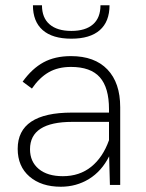

<svg xmlns="http://www.w3.org/2000/svg" viewBox="-20 -710 561 737"><path d="M253.9 -561.5Q181.2 -561.5 143.8 -594.5Q106.4 -627.4 106.4 -689.9H141.1Q141.1 -641.6 170.4 -616.5Q199.7 -591.3 253.9 -591.3Q308.1 -591.3 336.9 -616.5Q365.7 -641.6 365.7 -689.9H400.4Q400.4 -627 363 -594.2Q325.7 -561.5 253.9 -561.5ZM252.4 -494.6Q343.3 -494.6 392.3 -443.4Q441.4 -392.1 441.4 -298.8V0H401.9L398.9 -109.9Q370.1 -52.7 321.5 -22.9Q272.9 6.8 213.4 6.8Q138.7 6.8 93.3 -32.2Q47.9 -71.3 47.9 -138.7Q47.9 -277.8 255.9 -277.8H398.4V-291Q398.4 -373.5 363.3 -413.3Q328.1 -453.1 252.4 -453.1Q202.6 -453.1 167 -432.6Q131.3 -412.1 102.5 -370.1L66.9 -396.5Q103 -446.8 147 -470.7Q190.9 -494.6 252.4 -494.6ZM221.2 -33.7Q285.2 -33.7 330.1 -69.8Q375 -106 398.4 -171.9V-242.2H257.8Q95.2 -242.2 95.2 -137.2Q95.2 -89.4 128.7 -61.5Q162.1 -33.7 221.2 -33.7Z"/></svg>

Font: HK Grotesk Light Legacy
Style: Regular
Weight: 300
Designer: Alfredo Marco Pradil
Foundry: Hanken Design Co.
Version: Version 2.022;PS 002.022;hotconv 1.0.88;makeotf.lib2.5.64775